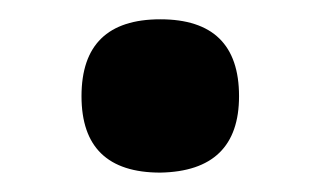

<svg xmlns="http://www.w3.org/2000/svg" viewBox="-20 -172 334 200"><path d="M64.9 -71.8Q64.9 -151.9 147 -151.9Q229 -151.9 229 -71.8Q229 6.3 147 7.8Q64.9 7.8 64.9 -71.8Z"/></svg>

Font: Noto Serif Devanagari
Style: Bold
Weight: 700
Designer: Monotype Design Team
Foundry: Monotype Imaging Inc.
Version: Version 1.01